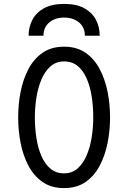

<svg xmlns="http://www.w3.org/2000/svg" viewBox="-20 -951 656 983"><path d="M308 12Q243 12 198 -19.2Q153 -50.5 125.5 -102.8Q98 -155 85.5 -219.2Q73 -283.5 73 -350Q73 -416.5 85.5 -480.8Q98 -545 125.5 -597.2Q153 -649.5 198 -680.8Q243 -712 308 -712Q373 -712 418 -680.8Q463 -649.5 490.5 -597.2Q518 -545 530.8 -480.8Q543.5 -416.5 543.5 -350Q543.5 -283.5 530.8 -219.2Q518 -155 490.5 -102.8Q463 -50.5 418 -19.2Q373 12 308 12ZM308 -63.5Q349 -63.5 377.5 -88.8Q406 -114 423.8 -156Q441.5 -198 449.5 -248.8Q457.5 -299.5 457.5 -350Q457.5 -405.5 449.5 -456.8Q441.5 -508 424 -548.5Q406.5 -589 378 -612.8Q349.5 -636.5 308 -636.5Q267 -636.5 238.5 -611.2Q210 -586 192.2 -544.2Q174.5 -502.5 166.5 -451.8Q158.5 -401 158.5 -350Q158.5 -295 166.5 -243.8Q174.5 -192.5 192.2 -151.8Q210 -111 238.5 -87.2Q267 -63.5 308 -63.5ZM126.5 -768Q126.5 -812.5 145.8 -849.5Q165 -886.5 205.2 -908.8Q245.5 -931 308.5 -931Q371.5 -931 411.8 -908.8Q452 -886.5 471.2 -849.5Q490.5 -812.5 490.5 -768H414.5Q414.5 -811 384.8 -836Q355 -861 308.5 -861Q262 -861 232.2 -836Q202.5 -811 202.5 -768Z"/></svg>

Font: Overpass Mono Light
Style: Regular
Weight: 400
Monospace: yes
Version: Version 4.000